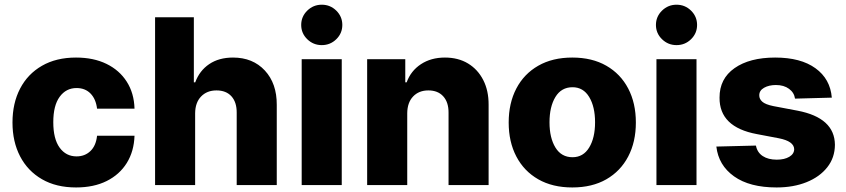

<svg xmlns="http://www.w3.org/2000/svg" viewBox="-20 -802 3668 832"><path d="M309.7 10.3Q223.4 10.3 161.8 -25.4Q100.1 -61.1 67.1 -124.5Q34.1 -187.9 34.1 -271Q34.1 -354.8 67.1 -418.1Q100.1 -481.5 161.9 -517Q223.7 -552.6 309.3 -552.6Q385.3 -552.6 441.4 -525.2Q497.5 -497.9 529.3 -448Q561.1 -398.1 562.9 -331H400.6Q395.6 -372.9 372.3 -396.7Q349.1 -420.5 311.8 -420.5Q266.3 -420.5 238.6 -382.6Q210.9 -344.8 210.9 -272.7Q210.9 -199.9 238.5 -162.1Q266 -124.3 311.8 -124.3Q347.7 -124.3 371.8 -147.4Q396 -170.5 400.6 -213.8H562.9Q560.7 -146.3 529.5 -95.9Q498.2 -45.5 442.3 -17.6Q386.4 10.3 309.7 10.3Z M825.6 -311.1V0H652V-727.3H820V-445.3H826Q844.5 -495.7 886.5 -524.1Q928.6 -552.6 989.7 -552.6Q1075.6 -552.6 1127.7 -496.4Q1179.7 -440.3 1179.3 -347.7V0H1005.7V-313.6Q1006 -359 983 -384.6Q959.9 -410.2 918 -410.2Q876.8 -410.2 851.4 -383.9Q826 -357.6 825.6 -311.1Z M1287.3 0V-545.5H1460.9V0ZM1374.3 -606.5Q1337.7 -606.5 1311.4 -632.1Q1285.2 -657.7 1285.2 -693.9Q1285.2 -730.1 1311.4 -755.9Q1337.7 -781.6 1374.3 -781.6Q1411.2 -781.6 1437.3 -755.9Q1463.4 -730.1 1463.4 -693.9Q1463.4 -657.7 1437.3 -632.1Q1411.2 -606.5 1374.3 -606.5Z M1744.7 -311.1V0H1571V-545.5H1736.2V-445.3H1742.2Q1760.3 -495 1804 -523.8Q1847.7 -552.6 1908 -552.6Q1965.6 -552.6 2008 -527Q2050.4 -501.4 2074 -455.3Q2097.7 -409.1 2097.3 -347.7V0H1923.7V-313.6Q1924 -359 1900.7 -384.6Q1877.5 -410.2 1836.3 -410.2Q1795.1 -410.2 1770.1 -383.9Q1745 -357.6 1744.7 -311.1Z M2459.9 10.3Q2374.3 10.3 2312.5 -25Q2250.7 -60.4 2217.5 -123.8Q2184.3 -187.1 2184.3 -271Q2184.3 -355.1 2217.5 -418.5Q2250.7 -481.9 2312.5 -517.2Q2374.3 -552.6 2459.9 -552.6Q2545.8 -552.6 2607.4 -517.2Q2669 -481.9 2702.2 -418.5Q2735.4 -355.1 2735.4 -271Q2735.4 -187.1 2702.2 -123.8Q2669 -60.4 2607.4 -25Q2545.8 10.3 2459.9 10.3ZM2460.9 -120.7Q2507.5 -120.7 2533 -162.6Q2558.6 -204.5 2558.6 -272Q2558.6 -339.8 2533 -381.9Q2507.5 -424 2460.9 -424Q2412.6 -424 2386.9 -381.9Q2361.2 -339.8 2361.2 -272Q2361.2 -204.5 2386.9 -162.6Q2412.6 -120.7 2460.9 -120.7Z M2824.6 0V-545.5H2998.2V0ZM2911.6 -606.5Q2875 -606.5 2848.7 -632.1Q2822.4 -657.7 2822.4 -693.9Q2822.4 -730.1 2848.7 -755.9Q2875 -781.6 2911.6 -781.6Q2948.5 -781.6 2974.6 -755.9Q3000.7 -730.1 3000.7 -693.9Q3000.7 -657.7 2974.6 -632.1Q2948.5 -606.5 2911.6 -606.5Z M3584.5 -378.9 3425.1 -374.6Q3421.5 -400.6 3399.1 -417.1Q3376.8 -433.6 3342.3 -433.6Q3312.1 -433.6 3291 -421.7Q3269.9 -409.8 3270.2 -388.8Q3269.9 -373.2 3283.2 -361.3Q3296.5 -349.4 3331 -342.3L3436.1 -322.4Q3596.9 -291.5 3598 -174.7Q3597.7 -118.6 3564.8 -77.1Q3532 -35.5 3475.1 -12.6Q3418.3 10.3 3345.2 10.3Q3228.3 10.3 3160.9 -37.8Q3093.4 -85.9 3084.2 -166.9L3255.7 -171.2Q3261.4 -141.3 3285.2 -125.7Q3308.9 -110.1 3345.9 -110.1Q3379.3 -110.1 3400.2 -122.5Q3421.2 -134.9 3421.5 -155.5Q3420.5 -190 3355.1 -202.8L3259.9 -220.9Q3096.9 -251.1 3098 -378.9Q3097.7 -460.9 3163 -506.7Q3228.3 -552.6 3339.1 -552.6Q3449.9 -552.6 3513.8 -506.2Q3577.8 -459.9 3584.5 -378.9Z"/></svg>

Font: Inter UI Extra Bold
Style: Regular
Weight: 800
Designer: Rasmus Andersson
Foundry: rsms
Version: 3.2;8d6f07862